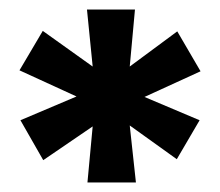

<svg xmlns="http://www.w3.org/2000/svg" viewBox="-20 -744 463 404"><path d="M164 -360 175 -478 71 -407 23 -491 141 -541 21 -596 70 -679 175 -604 163 -724H264L253 -604L353 -678L402 -594L284 -540L400 -491L352 -409L253 -480L266 -360Z"/></svg>

Font: Lexend Deca SemiBold
Style: Regular
Weight: 600
Designer: Bonnie Shaver-Troup, Thomas Jockin
Foundry: Lexend
Version: Version 1.008; ttfautohint (v1.8.4.7-5d5b)